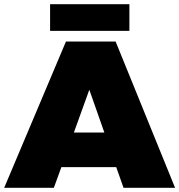

<svg xmlns="http://www.w3.org/2000/svg" viewBox="-30 -900 859 920"><path d="M809 0H562L527 -99H264L228 0H-10L286 -701H524ZM590 -752H210V-880H590ZM470 -265 398 -470 324 -265Z"/></svg>

Font: Argentum Novus Black
Style: Regular
Weight: 900
Designer: Julieta Ulanovsky (font) & Cristiano Sobral (main changes)
Foundry: Julieta Ulanovsky (font) & Cristiano Sobral (main changes)
Version: Version 3.00;November 27, 2020;FontCreator 13.0.0.2655 64-bi